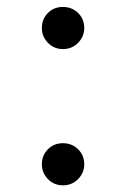

<svg xmlns="http://www.w3.org/2000/svg" viewBox="-20 -524 367 558"><path d="M162.9 14.6Q136.5 14.6 119.1 -3.7Q101.7 -22 101.7 -46.4Q101.7 -72.5 119.1 -90.1Q136.5 -107.8 162.9 -107.8Q189.3 -107.8 207.1 -90.1Q224.9 -72.5 224.9 -46.4Q224.9 -22 207.1 -3.7Q189.3 14.6 162.9 14.6ZM162.9 -381.4Q136.5 -381.4 119.1 -399.7Q101.7 -418.1 101.7 -442.4Q101.7 -468.6 119.1 -486.2Q136.5 -503.8 162.9 -503.8Q189.3 -503.8 207.1 -486.2Q224.9 -468.6 224.9 -442.4Q224.9 -418.1 207.1 -399.7Q189.3 -381.4 162.9 -381.4Z"/></svg>

Font: Source Han Serif JP VF
Style: Regular
Weight: 250
Designer: Ryoko NISHIZUKA 西塚涼子 (kana & ideographs); Frank Grießhammer (Latin, Greek & Cyrillic); Wenlong ZHANG 张文龙 (bopomofo); San
Foundry: Adobe
Version: Version 2.001;hotconv 1.1.0;makeotfexe 2.6.0